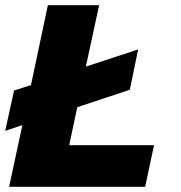

<svg xmlns="http://www.w3.org/2000/svg" viewBox="-25 -718 695 738"><path d="M29 -370 94 -391 159 -698H356L305 -462L506 -528L474 -373L272 -306L241 -160H567L533 0H10L61 -237L-5 -215Z"/></svg>

Font: Azeret Mono ExtraBold
Style: Italic
Weight: 800
Italic angle: -12°
Designer: Martin Vácha
Foundry: Displaay
Version: Version 1.000; Glyphs 3.0.3, build 3074